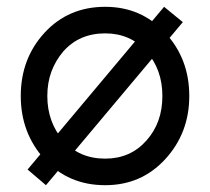

<svg xmlns="http://www.w3.org/2000/svg" viewBox="-20 -532 616 564"><path d="M289 -434Q363 -434 410 -381Q457 -328 457 -250Q457 -211 445.5 -178.5Q434 -146 410 -119Q363 -66 289 -66Q213 -66 166 -119Q119 -173 119 -250Q119 -289 131 -321.5Q143 -354 166 -381Q213 -434 289 -434ZM289 -512Q181 -512 111 -436Q41 -360 41 -250Q41 -141 111 -64Q181 12 289 12Q395 12 465 -64Q536 -141 536 -250Q536 -360 465 -436Q395 -512 289 -512ZM462 -512 61 -34 115 12 517 -467Z"/></svg>

Font: Unageo
Style: Regular
Weight: 400
Designer: Richard Sepsi
Foundry: Richard Sepsi
Version: Version 2.000